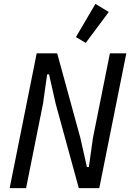

<svg xmlns="http://www.w3.org/2000/svg" viewBox="-20 -974 674 994"><path d="M268 -438 234 -589H224L203 -439L115 0H30L170 -698H276L396 -260L430 -109H440L461 -259L549 -698H634L494 0H388ZM424 -752 373 -782 474 -954 543 -912Z"/></svg>

Font: IBM Plex Sans Condensed Text
Style: Italic
Weight: 450
Width: 3
Italic angle: -11°
Designer: Mike Abbink, Paul van der Laan, Pieter van Rosmalen
Foundry: Bold Monday
Version: Version 1.1